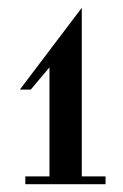

<svg xmlns="http://www.w3.org/2000/svg" viewBox="-20 -773 316 493"><path d="M59 -543H31L190 -753V-320H251V-300H45V-320H107V-600Z"/></svg>

Font: Spirax
Style: Regular
Weight: 400
Designer: Brenda Gallo (gbrenda1987@gmail.com)
Foundry: Brenda Gallo
Version: Version 1.002